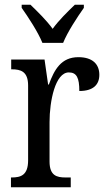

<svg xmlns="http://www.w3.org/2000/svg" viewBox="-20 -786 449 806"><path d="M158 -606H245C263 -651 305 -715 332 -753V-766H294C263 -736 227 -701 201 -665C175 -701 139 -736 108 -766H71V-753C98 -715 140 -651 158 -606ZM26 0H277V-41H255C218 -41 188 -49 188 -108V-273C188 -362 212 -482 269 -482C302 -482 313 -459 313 -404C372 -404 397 -431 397 -472C397 -517 368 -546 309 -546C237 -546 208 -494 185 -431H182L167 -536H27V-495H30C67 -495 98 -486 98 -427V-113C98 -50 67 -41 29 -41H26Z"/></svg>

Font: Noto Serif Devanagari Condensed
Style: Regular
Weight: 400
Width: 3
Designer: Universal Thirst, Indian Type Foundry and the Monotype Design Team
Foundry: Monotype Imaging Inc.
Version: Version 2.004